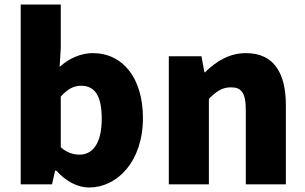

<svg xmlns="http://www.w3.org/2000/svg" viewBox="-20 -779 1356 853"><path d="M376 54C498 54 615 -58 615 -255C615 -429 528 -543 392 -543C340 -543 287 -520 245 -482L250 -567V-759H72V40H211L225 -21H230C274 28 326 54 376 54ZM250 -125V-350C280 -383 307 -398 340 -398C403 -398 432 -351 432 -251C432 -137 388 -92 334 -92C307 -92 277 -100 250 -125Z M730 -529V40H908V-340C942 -373 966 -391 1006 -391C1051 -391 1072 -369 1072 -290V40H1250V-312C1250 -454 1197 -543 1073 -543C996 -543 938 -504 891 -458H888L875 -529Z"/></svg>

Font: コーポレート・ロゴ ver3 Bold
Style: Regular
Weight: 700
Designer: [KANA_main] LOGOTYPE.JP [Source Han Sans] Ryoko NISHIZUKA 西塚涼子 (kana, bopomofo & ideographs); Paul D. Hunt (Latin, Greek
Version: Version 12.001;FEAKit 1.0